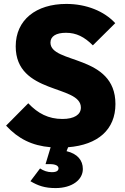

<svg xmlns="http://www.w3.org/2000/svg" viewBox="-20 -741 636 978"><path d="M263 217C347 217 402 175 402 120C402 75 374 42 319 29L327 9C479 -3 568 -81 568 -211C568 -466 237 -414 237 -524C237 -557 267 -574 316 -574C369 -574 410 -553 453 -510L567 -623C511 -684 420 -721 318 -721C164 -721 60 -640 60 -505C60 -258 392 -311 392 -193C392 -157 358 -135 298 -135C227 -135 173 -163 124 -215L11 -101C73 -34 143 1 238 9L212 95H234C264 95 278 104 278 116C278 128 269 136 244 136C222 136 202 129 184 117L135 182C174 205 208 217 263 217Z"/></svg>

Font: MV Cash ExtraBold
Style: Regular
Weight: 800
Designer: Rodrigo Fuenzalida
Foundry: fragTYPE
Version: Version 1.100;Glyphs 3.1.2 (3151)